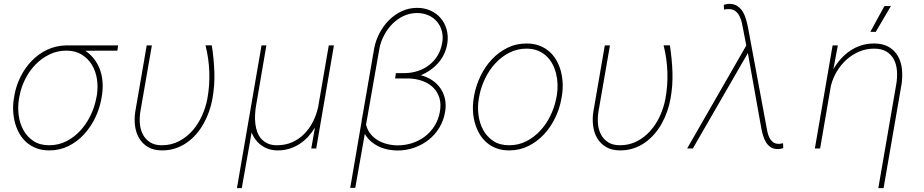

<svg xmlns="http://www.w3.org/2000/svg" viewBox="-20 -761 4735 984"><path d="M581.5 -501.5 417 -501Q445.3 -481.9 464.1 -456.5Q482.9 -431.2 493.2 -401.9Q503.4 -372.6 505.6 -340.3Q507.8 -308.1 502.9 -275.4L499.5 -254.4Q490.7 -205.1 468 -157.7Q445.3 -110.4 411.1 -73Q377 -35.6 331.8 -12.9Q286.6 9.8 232.4 9.8Q196.3 9.8 167.5 -1Q138.7 -11.7 116.9 -30.5Q95.2 -49.3 80.3 -75Q65.4 -100.6 57.4 -129.9Q49.3 -159.2 47.6 -190.9Q45.9 -222.7 50.8 -253.9L54.2 -274.4Q63 -323.2 85.9 -368.9Q108.9 -414.6 143.1 -449.7Q177.2 -484.9 221.9 -506.1Q266.6 -527.3 319.3 -528.3H585.4ZM77.1 -253.9Q70.3 -212.9 75.7 -170.9Q81.1 -128.9 99.9 -94.5Q118.7 -60.1 151.4 -38.3Q184.1 -16.6 231.9 -16.6Q280.3 -16.6 320.6 -37.4Q360.8 -58.1 391.8 -91.8Q422.9 -125.5 443.4 -168Q463.9 -210.4 472.7 -253.9L476.6 -274.4Q482.9 -314.9 476.8 -355.5Q470.7 -396 451.2 -428.5Q431.6 -460.9 398.9 -481.2Q366.2 -501.5 319.8 -501.5Q273.4 -501.5 233.4 -481.9Q193.4 -462.4 162.4 -430.7Q131.3 -398.9 110.4 -357.9Q89.4 -316.9 81.1 -274.4Z M758.3 -528.3 699.2 -188Q694.3 -156.7 697 -126.2Q699.7 -95.7 712.6 -71.3Q725.6 -46.9 749.3 -31.7Q772.9 -16.6 809.6 -16.6Q857.9 -16.6 897.5 -37.4Q937 -58.1 966.6 -91.8Q996.1 -125.5 1015.1 -168Q1034.2 -210.4 1042.5 -253.9Q1055.2 -322.3 1052.7 -391.8Q1050.3 -461.4 1033.2 -528.8H1065.4Q1076.2 -460.4 1078.6 -392.1Q1081.1 -323.7 1068.8 -255.4Q1063 -222.7 1051.8 -190.4Q1040.5 -158.2 1024.2 -128.7Q1007.8 -99.1 986.1 -74Q964.4 -48.8 937.5 -30Q910.6 -11.2 878.9 -0.7Q847.2 9.8 811 9.8Q767.6 9.8 738.8 -7.3Q710 -24.4 693.4 -52.2Q676.8 -80.1 672.1 -115.7Q667.5 -151.4 673.3 -189L731.9 -528.3Z M1345.2 -528.3 1291.5 -214.8Q1288.1 -193.4 1287.1 -170.4Q1286.1 -147.5 1288.8 -125.5Q1291.5 -103.5 1298.8 -83.7Q1306.2 -64 1319.3 -49.3Q1332.5 -34.7 1352.1 -25.6Q1371.6 -16.6 1399.4 -16.6Q1442.4 -16.6 1477.5 -32.2Q1512.7 -47.9 1539.3 -74.7Q1565.9 -101.6 1583.7 -137Q1601.6 -172.4 1610.4 -211.9L1665 -528.3H1691.4L1600.6 0H1575.2L1594.2 -107.4Q1578.6 -81.5 1558.6 -59.8Q1538.6 -38.1 1514.6 -22.7Q1490.7 -7.3 1462.9 1.2Q1435.1 9.8 1403.8 9.8Q1356.9 9.8 1321.8 -14.6Q1286.6 -39.1 1269.5 -82L1219.2 203.1H1194.3L1320.3 -528.3Z M2115.7 -720.7Q2154.3 -721.2 2185.8 -707Q2217.3 -692.9 2238.5 -668Q2259.8 -643.1 2269 -609.6Q2278.3 -576.2 2272.5 -538.1Q2262.7 -480 2226.3 -438.7Q2189.9 -397.5 2136.7 -375.5Q2170.4 -366.7 2196 -349.1Q2221.7 -331.5 2238 -307.4Q2254.4 -283.2 2260.7 -252.9Q2267.1 -222.7 2261.2 -188Q2253.9 -143.6 2231.7 -106.9Q2209.5 -70.3 2176.8 -44.4Q2144 -18.6 2103.3 -4.2Q2062.5 10.3 2018.1 10.3Q1993.2 10.3 1968.5 5.4Q1943.8 0.5 1921.6 -10Q1899.4 -20.5 1880.9 -36.6Q1862.3 -52.7 1849.6 -75.2L1800.8 201.7H1774.9L1834 -143.1Q1834 -146 1834.2 -149.2Q1834.5 -152.3 1835 -155.3L1835.9 -155.8L1897.9 -514.2Q1905.3 -553.2 1924.6 -590.3Q1943.8 -627.4 1972.2 -656.2Q2000.5 -685.1 2036.9 -702.6Q2073.2 -720.2 2115.7 -720.7ZM2056.2 -386.2Q2091.8 -387.2 2123.5 -397.9Q2155.3 -408.7 2180.4 -428.5Q2205.6 -448.2 2222.7 -476.3Q2239.7 -504.4 2246.1 -540.5Q2252 -572.8 2244.6 -600.8Q2237.3 -628.9 2219.7 -649.9Q2202.1 -670.9 2175.5 -682.6Q2148.9 -694.3 2116.2 -694.3Q2079.1 -693.8 2047.1 -678.5Q2015.1 -663.1 1990.2 -637.7Q1965.3 -612.3 1948.5 -580.1Q1931.6 -547.9 1924.8 -514.2L1856 -122.1Q1862.8 -94.7 1878.9 -74.7Q1895 -54.7 1917.2 -41.7Q1939.5 -28.8 1965.6 -22.5Q1991.7 -16.1 2018.1 -16.1Q2057.1 -16.1 2093 -27.8Q2128.9 -39.6 2157.7 -61.5Q2186.5 -83.5 2206.5 -115Q2226.6 -146.5 2233.9 -186Q2241.7 -226.6 2232.2 -258.3Q2222.7 -290 2200.4 -312Q2178.2 -334 2145.5 -345.9Q2112.8 -357.9 2074.7 -358.9H2004.9L2008.8 -386.2Z M2410.6 -274.4Q2419.9 -323.7 2442.6 -371.1Q2465.3 -418.5 2499.8 -455.6Q2534.2 -492.7 2579.3 -515.4Q2624.5 -538.1 2678.7 -538.1Q2714.8 -538.1 2743.7 -527.3Q2772.5 -516.6 2794.2 -497.8Q2815.9 -479 2830.8 -453.4Q2845.7 -427.7 2853.8 -398.4Q2861.8 -369.1 2863.5 -337.4Q2865.2 -305.7 2860.4 -274.4L2856.9 -253.9Q2848.1 -204.6 2825.4 -157.2Q2802.7 -109.9 2768.3 -72.8Q2733.9 -35.6 2688.7 -12.9Q2643.6 9.8 2589.4 9.8Q2553.2 9.8 2524.4 -1Q2495.6 -11.7 2473.9 -30.5Q2452.1 -49.3 2437.3 -75Q2422.4 -100.6 2414.1 -129.9Q2405.8 -159.2 2404.1 -190.9Q2402.3 -222.7 2407.2 -253.9ZM2433.6 -253.9Q2426.8 -212.9 2432.4 -170.7Q2438 -128.4 2456.8 -94.2Q2475.6 -60.1 2508.3 -38.3Q2541 -16.6 2589.4 -16.6Q2637.7 -16.6 2678 -37.4Q2718.3 -58.1 2749.3 -91.8Q2780.3 -125.5 2800.8 -168Q2821.3 -210.4 2830.1 -253.9L2834 -274.4Q2838.4 -301.8 2837.4 -329.8Q2836.4 -357.9 2829.8 -384.3Q2823.2 -410.6 2810.8 -433.8Q2798.3 -457 2779.5 -474.4Q2760.7 -491.7 2735.6 -501.7Q2710.4 -511.7 2678.7 -511.7Q2630.9 -511.7 2590.3 -491Q2549.8 -470.2 2518.8 -436.5Q2487.8 -402.8 2467 -360.4Q2446.3 -317.9 2437.5 -274.4Z M3106 -528.3 3046.9 -188Q3042 -156.7 3044.7 -126.2Q3047.4 -95.7 3060.3 -71.3Q3073.2 -46.9 3096.9 -31.7Q3120.6 -16.6 3157.2 -16.6Q3205.6 -16.6 3245.1 -37.4Q3284.7 -58.1 3314.2 -91.8Q3343.8 -125.5 3362.8 -168Q3381.8 -210.4 3390.1 -253.9Q3402.8 -322.3 3400.4 -391.8Q3397.9 -461.4 3380.9 -528.8H3413.1Q3423.8 -460.4 3426.3 -392.1Q3428.7 -323.7 3416.5 -255.4Q3410.6 -222.7 3399.4 -190.4Q3388.2 -158.2 3371.8 -128.7Q3355.5 -99.1 3333.7 -74Q3312 -48.8 3285.2 -30Q3258.3 -11.2 3226.6 -0.7Q3194.8 9.8 3158.7 9.8Q3115.2 9.8 3086.4 -7.3Q3057.6 -24.4 3041 -52.2Q3024.4 -80.1 3019.8 -115.7Q3015.1 -151.4 3021 -189L3079.6 -528.3Z M3715.3 -741.2Q3741.7 -741.7 3759 -730Q3776.4 -718.3 3787.4 -699.7Q3798.3 -681.2 3804.4 -658.4Q3810.5 -635.7 3814.5 -615.2L3907.2 -115.7Q3909.7 -102.1 3912.8 -86.2Q3916 -70.3 3922.6 -56.6Q3929.2 -43 3940.2 -33.7Q3951.2 -24.4 3968.8 -23.9Q3975.1 -23.4 3981.2 -24.7Q3987.3 -25.9 3993.2 -26.9L3994.1 -2Q3987.3 0 3981 1.5Q3974.6 2.9 3967.8 2.9Q3945.3 3.4 3930.4 -6.3Q3915.5 -16.1 3906 -31.5Q3896.5 -46.9 3890.9 -65.9Q3885.3 -85 3881.8 -103L3814.9 -477.5L3813 -489.3L3530.8 0H3501.5L3804.7 -527.8L3788.6 -611.3Q3785.6 -627.9 3781.5 -646Q3777.3 -664.1 3769.5 -679.2Q3761.7 -694.3 3748.8 -704.3Q3735.8 -714.4 3714.8 -714.4Q3708.5 -714.8 3702.4 -713.9Q3696.3 -712.9 3690.4 -711.9L3689.5 -736.3Q3695.8 -738.3 3702.1 -739.5Q3708.5 -740.7 3715.3 -741.2Z M4250.5 -405.8Q4267.6 -435.1 4289.3 -459.2Q4311 -483.4 4337.2 -501Q4363.3 -518.6 4393.8 -528.3Q4424.3 -538.1 4459 -538.1Q4504.9 -538.1 4534.9 -520.5Q4564.9 -502.9 4581.5 -474.1Q4598.1 -445.3 4602.3 -408Q4606.4 -370.6 4600.6 -330.6L4508.3 203.1H4481.4L4573.7 -331.5Q4579.1 -364.7 4576.9 -397.2Q4574.7 -429.7 4561.8 -455.1Q4548.8 -480.5 4523.9 -496.1Q4499 -511.7 4459.5 -511.7Q4418.5 -511.7 4382.6 -496.3Q4346.7 -481 4317.6 -454.6Q4288.6 -428.2 4268.1 -393.6Q4247.6 -358.9 4238.3 -320.8L4183.1 0H4156.2L4247.1 -528.3H4273.9L4252.9 -416ZM4512.7 -730H4545.9L4468.3 -597.7H4440.4Z"/></svg>

Font: Roboto Mono Thin
Style: Italic
Weight: 250
Designer: Google
Version: Version 2.000985; 2015; ttfautohint (v1.3)